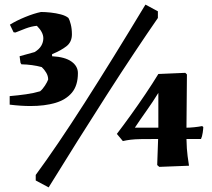

<svg xmlns="http://www.w3.org/2000/svg" viewBox="-20 -718 921 833"><path d="M112 -258Q71 -258 22 -264V-301Q58 -304 93 -309Q128 -314 154 -322Q165 -331 175 -346.5Q185 -362 189 -373Q189 -389 180 -403.5Q171 -418 161 -427Q120 -438 73 -439L69 -445L65 -474L130 -492Q150 -504 159 -519.5Q168 -535 168 -552Q168 -578 140 -606Q117 -604 91.5 -594.5Q66 -585 47 -577L39 -578L23 -611Q50 -628 89 -644Q128 -660 158 -666Q177 -666 200 -663.5Q223 -661 244 -655.5Q265 -650 277 -640Q282 -632 287 -612.5Q292 -593 292 -569Q292 -536 268.5 -517.5Q245 -499 206 -483V-474Q262 -471 290 -451Q318 -431 318 -401Q318 -347 292 -316Q266 -285 220 -271.5Q174 -258 112 -258ZM191 95 135 65V41Q227 -84 347 -271.5Q467 -459 611 -698L665 -669V-640Q620 -575 563 -489.5Q506 -404 443.5 -306.5Q381 -209 316.5 -106.5Q252 -4 191 95ZM671 6 662 -2 666 -115Q618 -115 591.5 -114.5Q565 -114 548 -112Q531 -110 513 -106L487 -137Q516 -175 548 -219.5Q580 -264 611 -310Q642 -356 667 -397L784 -402L791 -395Q791 -342 790 -279.5Q789 -217 789 -164Q803 -164 822.5 -166Q842 -168 857 -171L862 -167Q862 -160 859.5 -142.5Q857 -125 852 -115H789Q790 -69 794 -40.5Q798 -12 800 1ZM565 -164H667V-315Q643 -276 617 -239.5Q591 -203 565 -164Z"/></svg>

Font: Labrada ExtraBold
Style: Regular
Weight: 800
Designer: Mercedes Jáuregui
Foundry: Omnibus-Type Team
Version: Version 1.000; ttfautohint (v1.8.4.7-5d5b)